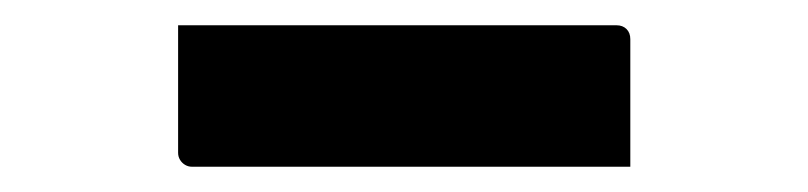

<svg xmlns="http://www.w3.org/2000/svg" viewBox="-20 -788 640 152"><path d="M121 -768H468Q473 -768 476 -765Q479 -762 479 -757Q479 -740 479 -723.5Q479 -707 479 -690.5Q479 -674 479 -656H132Q129 -656 126.5 -657.5Q124 -659 122.5 -661.5Q121 -664 121 -667Q121 -685 121 -701.5Q121 -718 121 -734.5Q121 -751 121 -768Z"/></svg>

Font: RecMonoLinear Nerd Font Mono
Style: Bold
Weight: 700
Monospace: yes
Version: Version 1.085; ttfautohint (v1.8.4.7-5d5b);Nerd Fonts 3.2.1